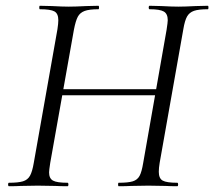

<svg xmlns="http://www.w3.org/2000/svg" viewBox="-20 -645 742 665"><path d="M11 -12Q43 -12 59.5 -17Q76 -22 84 -36.5Q92 -51 97 -81L179 -544Q182 -564 182 -575Q182 -598 168.5 -605.5Q155 -613 118 -613Q116 -613 116 -619Q116 -625 118 -625L160 -624Q196 -622 218 -622Q241 -622 279 -624L321 -625Q323 -625 323 -619Q323 -613 321 -613Q289 -613 273 -607Q257 -601 249.5 -587Q242 -573 236 -542L154 -81Q150 -55 150 -48Q150 -27 163.5 -19.5Q177 -12 214 -12Q217 -12 217 -6Q217 0 214 0Q188 0 172 -1L111 -2L52 -1Q37 0 11 0Q8 0 8 -6Q8 -12 11 -12ZM165 -336H548L545 -315H162ZM391 -12Q424 -12 440 -17Q456 -22 463.5 -36Q471 -50 476 -81L557 -542Q561 -568 561 -575Q561 -597 547.5 -605Q534 -613 498 -613Q495 -613 495 -619Q495 -625 498 -625L539 -624Q575 -622 598 -622Q620 -622 658 -624L700 -625Q702 -625 702 -619Q702 -613 700 -613Q668 -613 652 -607.5Q636 -602 628 -588Q620 -574 615 -544L533 -81Q530 -63 530 -50Q530 -27 543.5 -19.5Q557 -12 594 -12Q597 -12 597 -6Q597 0 594 0Q569 0 554 -1L494 -2L434 -1Q418 0 391 0Q389 0 389 -6Q389 -12 391 -12Z"/></svg>

Font: Cormorant Garamond
Style: Italic
Weight: 400
Italic angle: -10°
Designer: Christian Thalmann (Catharsis Fonts)
Foundry: Catharsis Fonts
Version: Version 4.000